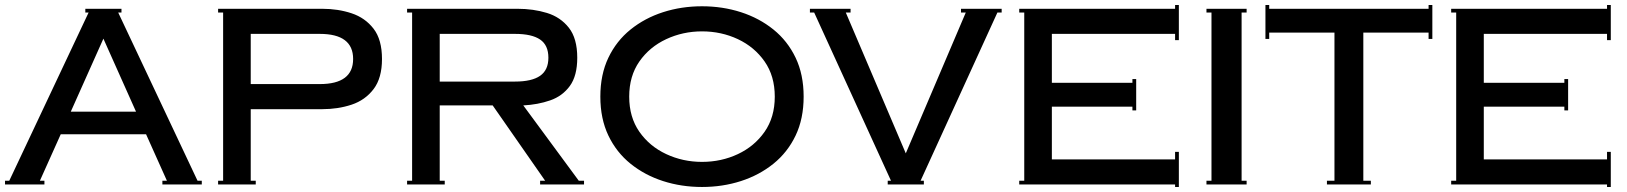

<svg xmlns="http://www.w3.org/2000/svg" viewBox="-20 -735 6483 765"><path d="M0 0V-15H17L333 -685H320V-700H464V-685H451L767 -15H784V0H627V-15H645L562 -200H222L139 -15H157V0ZM392 -581 262 -290H522Z M849 0V-15H869V-685H849V-700H1264Q1327 -700 1381 -682Q1435 -664 1468.5 -620.5Q1502 -577 1502 -500Q1502 -424 1468.5 -380Q1435 -336 1381 -318Q1327 -300 1264 -300H979V-15H999V0ZM1254 -600H979V-400H1254Q1387 -400 1387 -500Q1387 -600 1254 -600Z M1602 0V-15H1622V-685H1602V-700H2042Q2105 -700 2159 -683.5Q2213 -667 2246.5 -624.5Q2280 -582 2280 -505Q2280 -433 2250.5 -392.5Q2221 -352 2172 -335Q2123 -318 2065 -315L2286 -15H2307V0H2132V-15H2152L1943 -315H1732V-15H1752V0ZM2032 -600H1732V-410H2032Q2099 -410 2132 -433Q2165 -456 2165 -505Q2165 -555 2132 -577.5Q2099 -600 2032 -600Z M2372 -350Q2372 -438 2404 -505Q2436 -572 2492.5 -617.5Q2549 -663 2622 -686.5Q2695 -710 2777 -710Q2859 -710 2932 -686.5Q3005 -663 3061.5 -617.5Q3118 -572 3150 -505Q3182 -438 3182 -350Q3182 -262 3150 -195Q3118 -128 3061.5 -82.5Q3005 -37 2932 -13.5Q2859 10 2777 10Q2695 10 2622 -13.5Q2549 -37 2492.5 -82.5Q2436 -128 2404 -195Q2372 -262 2372 -350ZM2487 -350Q2487 -268 2527.5 -210Q2568 -152 2634.5 -121Q2701 -90 2777 -90Q2854 -90 2920 -121Q2986 -152 3026.5 -210Q3067 -268 3067 -350Q3067 -432 3026.5 -490Q2986 -548 2920 -579Q2854 -610 2777 -610Q2701 -610 2634.5 -579Q2568 -548 2527.5 -490Q2487 -432 2487 -350Z M3589 -124 3828 -685H3809V-700H3971V-685H3954L3648 -15H3661V0H3517V-15H3530L3224 -685H3207V-700H3369V-685H3350Z M4041 0V-15H4061V-685H4041V-700H4662V-715H4677V-575H4662V-600H4171V-405H4492V-420H4507V-295H4492V-310H4171V-100H4662V-130H4677V10H4662V0Z M4787 0V-15H4807V-685H4787V-700H4947V-685H4927V-15H4947V0Z M5267 0V-15H5297V-605H5037V-580H5022V-715H5037V-700H5672V-715H5687V-580H5672V-605H5412V-15H5442V0Z M5762 0V-15H5782V-685H5762V-700H6383V-715H6398V-575H6383V-600H5892V-405H6213V-420H6228V-295H6213V-310H5892V-100H6383V-130H6398V10H6383V0Z"/></svg>

Font: Copperplate CC
Style: Regular
Weight: 400
Designer: indestructible type*
Foundry: Cowboy Collective
Version: Version 1.000